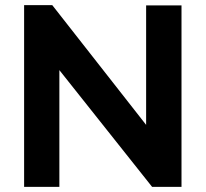

<svg xmlns="http://www.w3.org/2000/svg" viewBox="-20 -730 803 750"><path d="M211.9 -456.1V0H74.2V-710H184.1L550.8 -242.2V-709H689V0H574.2Z"/></svg>

Font: Rawline
Style: Bold
Weight: 700
Designer: Matt McInerney, Pablo Impallari, Rodrigo Fuenzalida
Foundry: Matt McInerney, Pablo Impallari, Rodrigo Fuenzalida
Version: Version 4.020;PS 004.020;hotconv 1.0.88;makeotf.lib2.5.64775